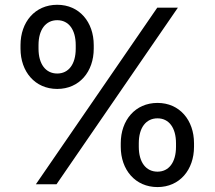

<svg xmlns="http://www.w3.org/2000/svg" viewBox="-20 -759 884 791"><path d="M215.8 -392.6C307.1 -392.6 366.2 -463.9 366.2 -558.6V-573.2C366.2 -668 307.1 -739.3 215.8 -739.3C124 -739.3 64.5 -668 64.5 -573.2V-558.6C64.5 -463.9 124 -392.6 215.8 -392.6ZM215.8 -456.1C168.5 -456.1 138.7 -494.6 138.7 -558.6V-573.2C138.7 -637.2 168.5 -675.8 215.8 -675.8C262.7 -675.8 292 -637.2 292 -573.2V-558.6C292 -494.6 262.7 -456.1 215.8 -456.1ZM127.9 0H212.9L712.9 -727.5H627.9ZM628.9 11.7C720.2 11.7 779.3 -59.6 779.3 -154.3V-168.9C779.3 -263.7 720.2 -335 628.9 -335C537.1 -335 477.5 -263.7 477.5 -168.9V-154.3C477.5 -59.6 537.1 11.7 628.9 11.7ZM628.9 -51.8C581.5 -51.8 551.8 -90.3 551.8 -154.3V-168.9C551.8 -232.9 581.5 -271.5 628.9 -271.5C675.8 -271.5 705.1 -232.9 705.1 -168.9V-154.3C705.1 -90.3 675.8 -51.8 628.9 -51.8Z"/></svg>

Font: Raveo Display Display
Style: Regular
Weight: 400
Designer: Jakub Foglar, Rasmus Andersson (Inter)
Foundry: Jakubfoglar.com
Version: Version 1.100;Glyphs 3.2.3 (3260)